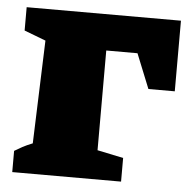

<svg xmlns="http://www.w3.org/2000/svg" viewBox="-44 -588 618 631"><g transform="rotate(5 264.5 -272.0)"><path d="M19 0V-70Q32 -78 45 -85Q58 -92 78 -100L90 -440L19 -467V-544H528V-311H441L395 -425H292V-96L378 -78V0Z"/></g></svg>

Font: Piazzolla SC Black
Style: Regular
Weight: 900
Designer: Juan Pablo del Peral
Foundry: Huerta Tipografica
Version: Version 1.330